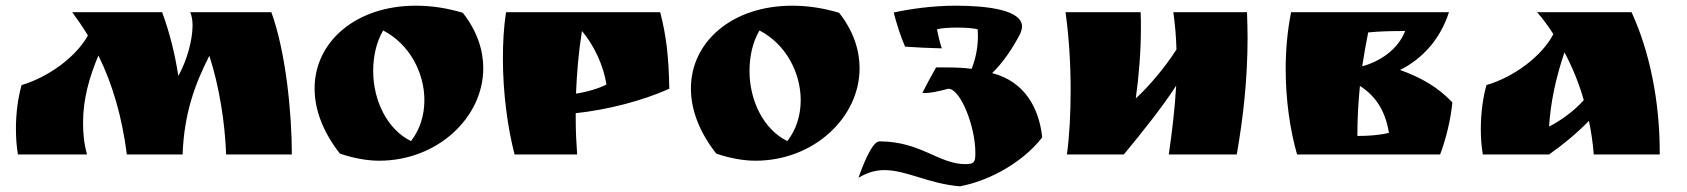

<svg xmlns="http://www.w3.org/2000/svg" viewBox="-20 -543 5932 675"><path d="M234 -500C253 -474 272 -447 289 -418C246 -341 148 -271 56 -244C44 -203 36 -148 36 -91C36 -60 38 -29 43 0H286C275 -39 272 -75 272 -112C272 -195 294 -272 326 -348C377 -244 409 -131 426 0H622C627 -143 665 -247 716 -347C751 -239 771 -111 775 0H1006C1006 -145 985 -360 934 -500H649C654 -487 657 -472 657 -454C657 -403 638 -332 607 -276C595 -353 577 -427 550 -500Z M1175 -3C1222 13 1270 22 1313 22C1518 22 1679 -130 1679 -303C1679 -367 1657 -435 1607 -498C1551 -515 1495 -523 1442 -523C1232 -523 1086 -397 1086 -232C1086 -159 1114 -81 1175 -3ZM1327 -436C1420 -388 1472 -287 1472 -191C1472 -139 1457 -88 1425 -47C1341 -88 1292 -190 1292 -293C1292 -343 1302 -393 1327 -436Z M2004 -145C2115 -157 2237 -188 2333 -231C2331 -346 2322 -419 2301 -500H1759C1751 -448 1748 -393 1748 -338C1748 -218 1764 -97 1789 0H2009C2006 -41 2004 -83 2004 -125C2004 -132 2004 -138 2004 -145ZM2005 -214C2008 -287 2014 -360 2026 -434C2067 -386 2102 -313 2112 -246C2089 -233 2038 -218 2005 -214Z M2498 -3C2545 13 2593 22 2636 22C2841 22 3002 -130 3002 -303C3002 -367 2980 -435 2930 -498C2874 -515 2818 -523 2765 -523C2555 -523 2409 -397 2409 -232C2409 -159 2437 -81 2498 -3ZM2650 -436C2743 -388 2795 -287 2795 -191C2795 -139 2780 -88 2748 -47C2664 -88 2615 -190 2615 -293C2615 -343 2625 -393 2650 -436Z M3122 -499C3131 -463 3147 -412 3162 -379C3203 -376 3249 -374 3291 -373C3284 -394 3278 -419 3274 -440C3287 -444 3316 -446 3345 -446C3374 -446 3403 -444 3417 -440C3417 -432 3418 -425 3418 -417C3418 -375 3410 -337 3396 -301C3367 -305 3336 -306 3302 -306H3271C3254 -276 3238 -247 3223 -217C3226 -216 3229 -216 3233 -216C3250 -216 3277 -221 3314 -231C3357 -231 3409 -98 3409 -6C3409 26 3406 34 3374 34C3280 34 3217 -46 3072 -46C3044 -46 3009 51 2998 82C3030 63 3059 55 3089 55C3167 55 3244 103 3355 112C3466 91 3581 22 3644 -60C3633 -165 3581 -257 3468 -286C3505 -322 3537 -368 3566 -423C3570 -432 3573 -441 3573 -450C3573 -507 3455 -523 3340 -523C3257 -523 3176 -511 3122 -499Z M3931 0C3994 -76 4069 -170 4115 -242C4110 -157 4100 -75 4089 0C4166 0 4252 0 4328 0C4351 -131 4366 -268 4366 -410C4366 -440 4365 -470 4364 -500C4276 -500 4192 -500 4105 -500C4111 -457 4115 -413 4116 -369C4076 -306 4018 -238 3973 -197C3984 -276 3991 -363 3991 -444C3991 -463 3991 -482 3990 -500C3902 -500 3814 -500 3726 -500C3738 -415 3744 -319 3744 -225C3744 -146 3740 -69 3731 0C3797 0 3864 0 3931 0Z M4752 -65C4752 -123 4755 -182 4761 -241C4815 -206 4850 -156 4863 -76C4832 -68 4791 -65 4752 -65ZM4519 -500C4506 -435 4500 -367 4500 -300C4500 -193 4515 -87 4540 0H5043C5064 -56 5080 -122 5086 -183C5035 -237 4975 -271 4902 -297C4980 -336 5043 -404 5074 -500ZM4769 -310C4775 -349 4782 -389 4790 -429C4830 -433 4873 -434 4920 -434C4894 -367 4829 -326 4769 -310Z M5384 -500C5405 -476 5424 -450 5441 -423C5401 -345 5300 -271 5206 -244C5194 -203 5186 -147 5186 -90C5186 -60 5188 -29 5193 0H5426C5476 -35 5524 -75 5566 -118C5574 -80 5580 -41 5583 0H5815V-8C5815 -186 5780 -361 5716 -500ZM5548 -191C5514 -153 5469 -120 5426 -98C5431 -181 5449 -267 5480 -359C5509 -305 5531 -250 5548 -191Z"/></svg>

Font: Ruslan Display
Style: Regular
Weight: 400
Designer: Denis Masharov, Vladimir Rabdu
Foundry: Denis Masharov, Vladimir Rabdu
Version: Version 1.001